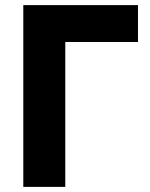

<svg xmlns="http://www.w3.org/2000/svg" viewBox="-20 -730 584 750"><path d="M71 0V-710H519V-566H235V0Z"/></svg>

Font: Raleway ExtraBold
Style: Regular
Weight: 800
Designer: Matt McInerney, Pablo Impallari, Rodrigo Fuenzalida
Foundry: Matt McInerney, Pablo Impallari, Rodrigo Fuenzalida
Version: Version 4.026